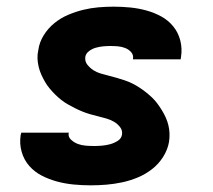

<svg xmlns="http://www.w3.org/2000/svg" viewBox="-20 -548 640 576"><path d="M252 8Q226 8 200.5 5.5Q175 3 151 -3.5Q127 -10 105.5 -21Q84 -32 68 -50Q52 -68 45 -92.5Q38 -117 42 -143L44 -150H187L186 -149Q184 -137 193.5 -128.5Q203 -120 214 -116Q225 -112 237.5 -111Q250 -110 263 -110Q274 -110 285.5 -111Q297 -112 309 -115Q321 -118 332.5 -125Q344 -132 346 -144Q348 -157 340 -167Q332 -177 321.5 -183Q311 -189 299 -192.5Q287 -196 274.5 -199Q262 -202 250 -205.5Q238 -209 227 -213.5Q216 -218 205 -223.5Q194 -229 183.5 -235Q173 -241 163.5 -248.5Q154 -256 145.5 -264.5Q137 -273 129 -282.5Q121 -292 115 -302.5Q109 -313 104 -324Q99 -335 96 -347.5Q93 -360 92.5 -372.5Q92 -385 95 -398Q98 -421 111 -442Q124 -463 143 -478.5Q162 -494 184.5 -503.5Q207 -513 229.5 -518.5Q252 -524 275 -526Q298 -528 321 -528Q346 -528 371 -525.5Q396 -523 419.5 -516.5Q443 -510 464 -498.5Q485 -487 500 -468.5Q515 -450 521 -426Q527 -402 523 -377L522 -370H379V-371Q381 -383 373.5 -391.5Q366 -400 355.5 -404Q345 -408 334 -409Q323 -410 311 -410Q301 -410 290 -409Q279 -408 268 -405Q257 -402 247.5 -395Q238 -388 236 -378Q234 -364 242 -354Q250 -344 260 -337.5Q270 -331 282 -327.5Q294 -324 306 -321Q318 -318 330 -314.5Q342 -311 354 -307Q366 -303 377 -297.5Q388 -292 398 -285.5Q408 -279 417.5 -271.5Q427 -264 436 -255.5Q445 -247 452 -237.5Q459 -228 465.5 -217.5Q472 -207 477 -196Q482 -185 485 -173Q488 -161 488.5 -148Q489 -135 487 -122Q483 -99 469.5 -77.5Q456 -56 436 -40.5Q416 -25 393 -15.5Q370 -6 346.5 -1Q323 4 299.5 6Q276 8 252 8Z"/></svg>

Font: Iosevka Heavy Extended
Style: Italic
Weight: 900
Width: 7
Italic angle: -9°
Monospace: yes
Designer: Belleve Invis
Foundry: Belleve Invis
Version: Version 32.5.0; ttfautohint (v1.8.4)